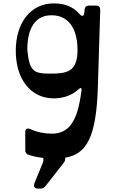

<svg xmlns="http://www.w3.org/2000/svg" viewBox="-20 -580 684 1132"><path d="M547 -547H505C490 -547 481 -540 479 -526L477 -505C475 -483 462 -481 448 -498C412 -540 362 -560 297 -560C163 -560 73 -449 73 -280C73 -111 163 0 297 0C358 0 407 -21 440 -51C469 -77 461 -48 455 -10C432 143 380 208 286 208C243 208 201 200 158 181C141 173 129 180 129 198V306C129 320 136 329 149 333C177 342 205 348 235 351C237 363 236 371 231 383L182 503C176 519 185 532 204 532H220C232 532 242 526 250 515L354 382C362 372 366 362 364 350C490 329 548 230 557 -68L571 -522C571 -538 563 -547 547 -547ZM277 -146C181 -146 154 -156 141 -285C141 -416 188 -490 284 -490C381 -490 437 -416 437 -285C437 -156 374 -146 277 -146Z"/></svg>

Font: OpenDyslexic3
Style: Regular
Weight: 400
Designer: Abelardo Gonzalez
Version: Version 3.001;PS 003.001;hotconv 1.0.88;makeotf.lib2.5.64775